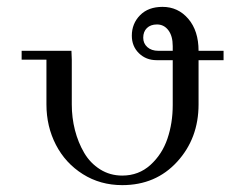

<svg xmlns="http://www.w3.org/2000/svg" viewBox="-20 -393 715 559"><path d="M43 -219.2V-245.1H188L189 -219.2V-88.9Q189 -50.3 198.2 -14.2Q207.5 22 225.1 52Q242.7 82 271.5 100.1Q300.3 118.2 335.9 118.2Q383.8 118.2 418 87.2Q452.1 56.2 467.5 10.7Q482.9 -34.7 482.9 -86.9V-217.8H436Q405.3 -217.8 384.5 -238Q363.8 -258.3 363.8 -289.1Q363.8 -324.2 387.7 -348.6Q411.6 -373 453.1 -373Q498.5 -373 528.3 -338.1Q558.1 -303.2 558.1 -245.1H630.9V-217.8H558.1V-88.9Q558.1 9.8 495.8 77.9Q433.6 146 335.9 146Q272 146 221.2 114Q170.4 82 142.8 28.6Q115.2 -24.9 115.2 -88.9V-219.2ZM397 -283.2Q397 -266.6 408.9 -255.9Q420.9 -245.1 440.9 -245.1H482.9V-258.8Q482.9 -288.1 470.2 -304.9Q457.5 -321.8 437 -321.8Q418.5 -321.8 407.7 -311.3Q397 -300.8 397 -283.2Z"/></svg>

Font: Dehuti
Style: Book
Weight: 400
Version: Version 1.2